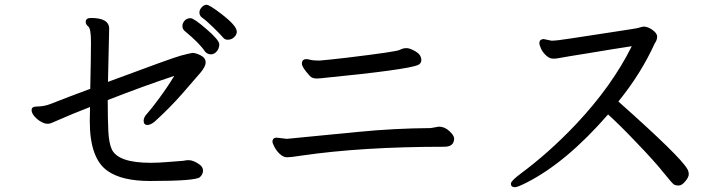

<svg xmlns="http://www.w3.org/2000/svg" viewBox="-20 -775 3040 802"><path d="M837 -559Q814 -594 751 -646Q742 -654 742 -667Q742 -678 751 -688.5Q760 -699 776 -699Q790 -699 843 -653Q896 -607 896 -590Q896 -573 885.5 -560.5Q875 -548 861 -548Q847 -548 837 -559ZM607 -19Q490 -19 431 -60Q355 -111 355 -269L356 -328Q290 -303 199 -263Q189 -258 178 -258Q166 -258 150.5 -267Q135 -276 123.5 -289.5Q112 -303 112 -315Q112 -330 133 -330Q165 -330 194.5 -342Q224 -354 269 -371Q314 -388 357 -404Q360 -541 360 -599Q360 -655 349 -664Q338 -673 338 -683Q338 -700 360 -700Q436 -700 436 -655L431 -433Q702 -534 736.5 -543Q771 -552 784 -554Q798 -554 818.5 -543.5Q839 -533 839 -514Q839 -497 817 -471Q795 -445 742.5 -385Q690 -325 625 -266Q608 -253 596 -253Q580 -253 580 -271Q580 -285 594.5 -300.5Q609 -316 643.5 -362.5Q678 -409 708 -458Q586 -418 430 -357Q430 -277 432.5 -227Q435 -177 447 -151Q474 -95 609 -95Q643 -95 676.5 -98Q710 -101 728.5 -102Q747 -103 752.5 -104.5Q758 -106 768 -106Q789 -106 816 -86Q828 -76 828 -62Q828 -47 815 -35Q797 -19 607 -19ZM931 -609Q919 -609 911.5 -618.5Q904 -628 872.5 -659Q841 -690 822 -703Q813 -711 813 -723Q813 -734 822.5 -744.5Q832 -755 843 -755Q855 -755 903 -718Q969 -668 969 -643Q969 -625 949 -613Q941 -609 931 -609Z M1180 -118Q1163 -118 1148.5 -132Q1134 -146 1126 -162Q1118 -178 1118 -182Q1118 -200 1136 -200L1178 -195L1475 -224Q1628 -239 1779 -240L1813 -246Q1837 -246 1856.5 -228Q1876 -210 1877 -197Q1877 -162 1836 -162Q1492 -162 1239 -125Q1194 -118 1180 -118ZM1304 -447Q1283 -447 1274 -458Q1241 -494 1241 -509Q1241 -528 1260 -528Q1266 -528 1277.5 -525Q1289 -522 1315 -522Q1352 -525 1429 -534Q1636 -559 1649.5 -566.5Q1663 -574 1678 -574Q1692 -574 1715.5 -560.5Q1739 -547 1740 -525Q1740 -510 1727 -504Q1685 -484 1319 -448Z M2131 7Q2114 7 2114 -8Q2114 -19 2154 -49Q2273 -137 2385 -255Q2536 -415 2619 -582Q2590 -578 2539 -569.5Q2488 -561 2439 -553Q2390 -545 2355.5 -539.5Q2321 -534 2312.5 -532Q2304 -530 2291 -530Q2276 -530 2262 -542.5Q2248 -555 2240.5 -570.5Q2233 -586 2233 -596Q2233 -610 2250 -612L2284 -605Q2305 -605 2365 -614.5Q2425 -624 2535 -640.5Q2645 -657 2648.5 -659Q2652 -661 2668 -664Q2686 -664 2705.5 -650Q2725 -636 2725 -622Q2725 -608 2715 -594Q2658 -468 2563 -351Q2823 -120 2851 -69Q2857 -59 2857 -47Q2857 -35 2842.5 -17.5Q2828 0 2815 0Q2804 0 2796.5 -3.5Q2789 -7 2752.5 -53Q2716 -99 2642 -176Q2573 -249 2520 -297Q2346 -97 2181 -13Q2142 7 2131 7Z"/></svg>

Font: LXGW WenKai Lite
Style: Bold
Weight: 700
Designer: LXGW / Fontworks Inc.
Foundry: LXGW / Fontworks Inc.
Version: Version 1.330;April 28, 2024